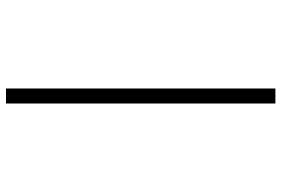

<svg xmlns="http://www.w3.org/2000/svg" viewBox="-169 -631 938 640"><g transform="rotate(90 300.0 -311.0)"><path d="M275 138V-760H325V138Z"/></g></svg>

Font: IBM Plex Mono Light
Style: Regular
Weight: 300
Monospace: yes
Designer: Mike Abbink, Paul van der Laan, Pieter van Rosmalen
Foundry: Bold Monday
Version: Version 2.3